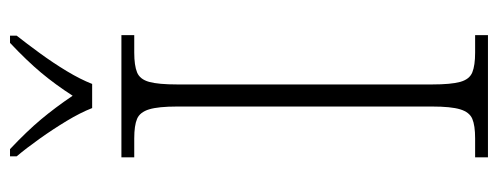

<svg xmlns="http://www.w3.org/2000/svg" viewBox="-318 -652 971 374"><g transform="rotate(-90 167.0 -465.5)"><path d="M47 0V-25H84Q109 -25 122 -30.5Q135 -36 140.5 -54Q146 -72 146 -109V-605Q146 -642 140.5 -660Q135 -678 122 -683.5Q109 -689 84 -689H47V-714H285V-689H251Q226 -689 212.5 -683.5Q199 -678 194 -660Q189 -642 189 -605V-109Q189 -72 194 -54Q199 -36 212.5 -30.5Q226 -25 251 -25H285V0ZM143 -771Q134 -794 118 -820.5Q102 -847 83.5 -873Q65 -899 49 -918V-931H63Q98 -898 121 -870.5Q144 -843 167 -809Q189 -843 212 -870.5Q235 -898 270 -931H284V-918Q269 -899 250 -873Q231 -847 215 -820.5Q199 -794 190 -771Z"/></g></svg>

Font: Noto Serif ExtraLight
Style: Regular
Weight: 200
Designer: Monotype Design Team
Foundry: Monotype Imaging Inc.
Version: Version 2.015; ttfautohint (v1.8.4.7-5d5b)